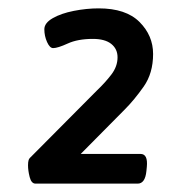

<svg xmlns="http://www.w3.org/2000/svg" viewBox="-20 -789 410 459"><path d="M65 -350Q55 -350 51 -365.5Q47 -381 47 -394Q47 -402 48.5 -406.5Q50 -411 56 -416L212 -573Q231 -591 246 -610.5Q261 -630 261 -652Q261 -672 246 -684Q231 -696 202 -696Q166 -696 142 -685Q118 -674 107 -674Q99 -674 92.5 -688.5Q86 -703 86 -719Q86 -734 106 -745.5Q126 -757 156.5 -763Q187 -769 216 -769Q281 -769 313.5 -736.5Q346 -704 346 -660Q346 -614 323.5 -582Q301 -550 278 -527L173 -421H316Q334 -421 331 -390L330 -380Q327 -350 309 -350Z"/></svg>

Font: Asap Expanded Expanded Regular
Style: Bold Italic
Weight: 700
Width: 7
Italic angle: -6°
Designer: Pablo Cosgaya
Foundry: Omnibus-Type
Version: Version 3.001; ttfautohint (v1.8.4.7-5d5b)